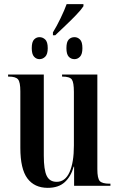

<svg xmlns="http://www.w3.org/2000/svg" viewBox="-20 -895 574 925"><path d="M235 -739Q253 -768 272 -807.5Q291 -847 301 -875H382V-865Q371 -848 347 -823Q323 -798 295 -771.5Q267 -745 246 -725H235ZM170 -610Q155 -610 144 -622Q133 -634 133 -663Q133 -693 144 -704.5Q155 -716 170 -716Q186 -716 198 -704.5Q210 -693 210 -663Q210 -634 198 -622Q186 -610 170 -610ZM339 -610Q322 -610 311 -622Q300 -634 300 -663Q300 -693 311 -704.5Q322 -716 339 -716Q354 -716 365.5 -704.5Q377 -693 377 -663Q377 -634 365.5 -622Q354 -610 339 -610ZM210 10Q146 10 112 -35.5Q78 -81 78 -183V-455Q78 -499 67 -512.5Q56 -526 22 -526H19V-536H191V-145Q191 -77 205 -48Q219 -19 253 -19Q294 -19 315 -65.5Q336 -112 336 -194V-452Q336 -498 326 -512Q316 -526 281 -526H279V-536H449V-80Q449 -36 460.5 -23Q472 -10 508 -10H512V0H337V-92H335Q322 -45 292 -17.5Q262 10 210 10Z"/></svg>

Font: Noto Serif Display ExtraCondensed SemiBold
Style: Regular
Weight: 600
Width: 2
Designer: Monotype Design Team
Foundry: Monotype Imaging Inc.
Version: Version 2.009